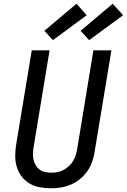

<svg xmlns="http://www.w3.org/2000/svg" viewBox="-20 -1006 683 1034"><path d="M255 8Q224 8 194 2.5Q164 -3 139 -18Q114 -33 96.5 -56Q79 -79 70.5 -107Q62 -135 62 -165.5Q62 -196 67 -227L151 -735H247L161 -214Q158 -196 157.5 -179Q157 -162 160.5 -146Q164 -130 172.5 -116Q181 -102 193.5 -92.5Q206 -83 222.5 -79.5Q239 -76 256 -76Q272 -76 289 -79Q306 -82 321 -90Q336 -98 349.5 -110Q363 -122 372 -136.5Q381 -151 386.5 -167Q392 -183 395 -199L483 -735H580L489 -185Q485 -159 475.5 -132.5Q466 -106 449.5 -83Q433 -60 410.5 -41.5Q388 -23 362 -12Q336 -1 309 3.5Q282 8 255 8ZM460 -790 414 -840 587 -986 643 -924ZM265 -790 219 -840 392 -986 447 -924Z"/></svg>

Font: Iosevka SS04 Md Ex Obl
Style: Regular
Weight: 500
Width: 7
Italic angle: -9°
Monospace: yes
Designer: Belleve Invis
Foundry: Belleve Invis
Version: Version 19.0.0; ttfautohint (v1.8.4)